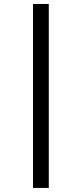

<svg xmlns="http://www.w3.org/2000/svg" viewBox="-20 -761 413 968"><path d="M226 186.5H146.5V-741H226Z"/></svg>

Font: Myanmar Ethnic
Style: Regular
Weight: 400
Designer: Khon Soe Zaw Thu
Foundry: PaOh Unicode khonsoezawthu@gmail.com and @hotmail.com
Version: Version 1.01 September 27, 2016